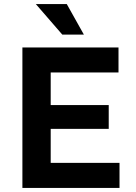

<svg xmlns="http://www.w3.org/2000/svg" viewBox="-20 -923 670 943"><path d="M156 -903H308L392 -753H286ZM90 0V-690H562V-567H229V-407H514V-290H229V-123H567V0Z"/></svg>

Font: Radio Canada SemiBold
Style: Regular
Weight: 600
Designer: Charles Daoud, Etienne Aubert Bonn, Alexandre Saumier Demers, Jacques Le Bailly
Foundry: Radio-Canada
Version: Version 2.104; ttfautohint (v1.8.4.7-5d5b);gftools[0.9.28.de